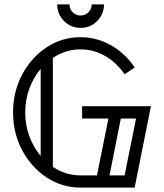

<svg xmlns="http://www.w3.org/2000/svg" viewBox="-20 -849 742 869"><path d="M589.4 0H344.7Q260.3 0 190.9 -45.9Q121.6 -91.8 80.3 -169.2Q39.1 -246.6 39.1 -340.3Q39.1 -434.1 80.3 -511.5Q121.6 -588.9 190.9 -634.8Q260.3 -680.7 344.7 -680.7Q417.5 -680.7 484.4 -643.1Q547.4 -606.4 589.8 -543.5L543.9 -512.7Q507.3 -566.4 455.6 -595.9Q403.8 -625.5 344.7 -625.5Q276.4 -625.5 219.2 -586.9V-93.8Q276.4 -55.2 344.7 -55.2H418.9L470.7 -312.5H351.6V-368.2H663.1ZM164.1 -143.1V-537.6Q131.3 -498.5 112.8 -448Q94.2 -397.5 94.2 -340.3Q94.2 -283.2 112.8 -232.7Q131.3 -182.1 164.1 -143.1ZM543.9 -55.2 595.7 -312.5H526.9L475.6 -55.2ZM344.7 -722.7Q300.8 -722.7 269.8 -753.9Q238.8 -785.2 238.8 -829.1H294.4Q294.4 -808.1 309.1 -793.5Q323.7 -778.8 344.7 -778.8Q365.7 -778.8 380.4 -793.5Q395 -808.1 395 -829.1H450.7Q450.7 -785.2 419.7 -753.9Q388.7 -722.7 344.7 -722.7Z"/></svg>

Font: X Company
Style: Regular
Weight: 400
Designer: GGBotNet
Foundry: GGBotNet
Version: 0.90